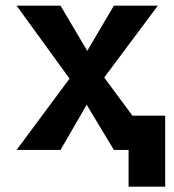

<svg xmlns="http://www.w3.org/2000/svg" viewBox="-20 -538 626 689"><path d="M441.4 131.8V0H388.7L291 -162.1L197.3 0H39.6L229.5 -255.9L39.6 -517.6H197.3L293 -355.5L388.7 -517.6H546.4L354 -259.8L455.1 -123H572.8V131.8Z"/></svg>

Font: Cascadia Mono PL
Style: Bold
Weight: 700
Monospace: yes
Designer: Aaron Bell
Foundry: Saja Typeworks
Version: Version 2404.023; ttfautohint (v1.8.4)